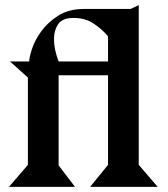

<svg xmlns="http://www.w3.org/2000/svg" viewBox="-20 -730 656 750"><path d="M596 0H332L402 -86V-436H209V-84L273 0H15L89 -86V-427L19 -490H94Q94 -505 105 -539Q116 -573 141 -607.5Q166 -642 207 -668.5Q248 -695 307 -695H490L522 -710V-86ZM402 -588Q379 -616 345.5 -638Q312 -660 268 -660Q224 -660 207.5 -636Q191 -612 191 -579Q191 -556 196 -533Q201 -510 209 -490H401L402 -488Z"/></svg>

Font: Bluu Next Cyrillic
Style: Bold
Weight: 700
Designer: Igor Stepanchenko
Foundry: Igor Stepanchenko
Version: Version 1.000